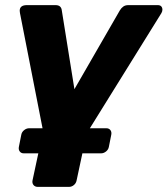

<svg xmlns="http://www.w3.org/2000/svg" viewBox="-20 -540 654 750"><path d="M127.5 190Q116.9 190 110.9 182.8Q105 175.5 107 164.9L148.3 -28.1L58 -489Q57 -492.8 57 -497.9Q57 -520 85.1 -520H196.7Q208.5 -520 214.4 -514.6Q220.4 -509.1 221.4 -499.4L270.7 -191.7L448.1 -499.4Q453.8 -508.9 461.6 -514.4Q469.5 -520 481.3 -520H595.9Q605.4 -520 609.9 -515.1Q614.4 -510.1 614.4 -502.1Q614.4 -495.8 610.6 -489L318.4 -18.6L279.2 164.9Q277.2 175.5 268.7 182.8Q260.1 190 249.5 190ZM73.2 59Q62.6 59 57.2 51.7Q51.7 44.5 53.7 33.9L63.2 -13.9Q65.2 -24.5 74.3 -31.7Q83.4 -39 94 -39H395.2Q405.9 -39 411.3 -31.7Q416.7 -24.5 414.7 -13.9L405.2 33.9Q403.2 44.5 394.2 51.7Q385.1 59 374.5 59Z"/></svg>

Font: Rubik Light
Style: Italic
Weight: 300
Italic angle: -12°
Designer: Hubert and Fischer
Foundry: Hubert and Fischer
Version: Version 2.300;gftools[0.9.30]